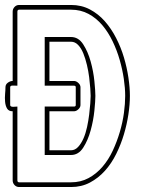

<svg xmlns="http://www.w3.org/2000/svg" viewBox="-31 -753 583 773"><path d="M255 -604Q285 -604 304 -574.5Q323 -545 334 -505.5Q345 -466 349 -426.5Q353 -387 353 -367Q353 -347 349 -307.5Q345 -268 334 -228Q323 -188 304 -158.5Q285 -129 255 -129H149V-324H267Q274 -324 274 -330V-402Q274 -408 267 -408H149V-604ZM10 -330Q10 -326 13.5 -324.5Q17 -323 22 -323Q27 -323 32 -323.5Q37 -324 39 -324V-27Q39 -19 46 -19H255Q294 -19 325.5 -36Q357 -53 381.5 -81.5Q406 -110 423 -146.5Q440 -183 451.5 -222Q463 -261 468 -298.5Q473 -336 473 -367Q473 -398 467.5 -435.5Q462 -473 451 -511.5Q440 -550 422.5 -586.5Q405 -623 381 -651.5Q357 -680 325.5 -697Q294 -714 255 -714H46Q39 -714 39 -706V-408Q34 -408 22 -408.5Q10 -409 10 -402ZM-9 -402Q-9 -413 0.5 -420Q10 -427 20 -427V-706Q20 -717 27.5 -725Q35 -733 46 -733H255Q297 -733 331 -715Q365 -697 391 -667.5Q417 -638 436.5 -600Q456 -562 468 -521.5Q480 -481 486 -440.5Q492 -400 492 -367Q492 -333 486 -293Q480 -253 468 -212.5Q456 -172 437 -133.5Q418 -95 391.5 -65.5Q365 -36 331 -18Q297 0 255 0H46Q35 0 27.5 -8Q20 -16 20 -27V-305Q4 -305 -2.5 -316Q-9 -327 -10.5 -343Q-12 -359 -10.5 -375Q-9 -391 -9 -402ZM168 -585V-427H267Q276 -427 284.5 -419Q293 -411 293 -402V-330Q293 -321 284.5 -313Q276 -305 267 -305H168V-148H255Q271 -148 283.5 -161.5Q296 -175 305 -195.5Q314 -216 319.5 -241.5Q325 -267 328 -291.5Q331 -316 332.5 -336.5Q334 -357 334 -367Q334 -377 332.5 -397.5Q331 -418 328 -442Q325 -466 319 -491.5Q313 -517 304.5 -538Q296 -559 283.5 -572Q271 -585 255 -585Z"/></svg>

Font: RonaldsonGothicLicht
Style: Regular
Weight: 400
Designer: Mr. Robertson for MacKellar, Smiths & Jordan Co. Philadelphia
Foundry: CAT-Fonts Peter Wiegel
Version: 1.000